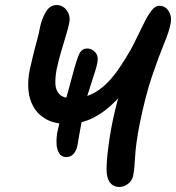

<svg xmlns="http://www.w3.org/2000/svg" viewBox="-20 -732 701 764"><path d="M454 12Q432 12 418.5 -4.5Q405 -21 404 -54Q404 -90 410 -138.5Q416 -187 424 -229Q437 -295 454 -354Q471 -413 487 -457Q503 -501 512 -522L531 -441Q486 -377 441.5 -331.5Q397 -286 349.5 -262.5Q302 -239 248 -239Q197 -239 164 -257.5Q131 -276 113.5 -306.5Q96 -337 93 -375Q90 -413 98 -453Q104 -479 111 -508.5Q118 -538 126.5 -568.5Q135 -599 140 -627Q147 -659 163 -685.5Q179 -712 206 -712Q221 -712 233.5 -703Q246 -694 253 -677.5Q260 -661 255 -639Q251 -618 241.5 -587.5Q232 -557 222 -522.5Q212 -488 205 -454Q199 -422 200.5 -396.5Q202 -371 217.5 -356Q233 -341 269 -341Q310 -341 343 -356.5Q376 -372 403.5 -399Q431 -426 454.5 -461Q478 -496 500 -534Q516 -564 530.5 -594.5Q545 -625 558.5 -651Q572 -677 585.5 -693Q599 -709 613 -709Q631 -709 642.5 -698.5Q654 -688 658.5 -671Q663 -654 658 -634Q653 -607 632.5 -557.5Q612 -508 585.5 -430.5Q559 -353 536 -240Q520 -158 517.5 -107Q515 -56 510 -34Q508 -21 499.5 -10.5Q491 0 479 6Q467 12 454 12ZM243 -107Q225 -107 215.5 -122Q206 -137 205 -159.5Q204 -182 208 -205Q216 -244 228.5 -288.5Q241 -333 253.5 -377.5Q266 -422 275 -457Q285 -494 295 -516.5Q305 -539 327 -539Q346 -539 359.5 -523.5Q373 -508 367 -481Q365 -469 358.5 -448Q352 -427 343.5 -401.5Q335 -376 327.5 -351Q320 -326 316 -308Q311 -280 305.5 -251Q300 -222 295.5 -196.5Q291 -171 288 -152Q284 -133 273 -120Q262 -107 243 -107Z"/></svg>

Font: Shantell Sans Medium
Style: Italic
Weight: 500
Italic angle: -11°
Designer: Stephen Nixon, Anya Danilova, Shantell Martin
Foundry: Arrow Type
Version: Version 1.011;[c5ecc13dd]